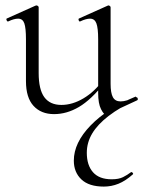

<svg xmlns="http://www.w3.org/2000/svg" viewBox="-20 -415 530 710"><path d="M180 7Q132 7 104 -23.5Q76 -54 76 -115V-270Q76 -311 70 -328.5Q64 -346 47 -346Q32 -346 11 -336Q7 -334 4.5 -340Q2 -346 6 -347L111 -394Q113 -395 115 -395Q117 -395 120 -393Q123 -391 123 -388V-145Q123 -84 144 -55.5Q165 -27 207 -27Q248 -27 289 -51.5Q330 -76 361 -119L366 -108Q317 -46 272 -19.5Q227 7 180 7ZM389 -388V-105Q389 -71 397.5 -55.5Q406 -40 426 -40Q437 -40 450 -44Q463 -48 482 -55Q487 -57 489 -51.5Q491 -46 487 -44L375 8Q373 9 371 9Q364 9 353.5 -11.5Q343 -32 343 -71V-270Q343 -311 336.5 -328.5Q330 -346 313 -346Q298 -346 277 -336Q273 -334 271 -340Q269 -346 273 -347L378 -394Q380 -395 381 -395Q383 -395 386 -393Q389 -391 389 -388ZM482 -58 487 -48Q423 -18 382 13.5Q341 45 321 78.5Q301 112 301 150Q301 196 324 222Q347 248 393 248Q419 248 435 240Q451 232 464 222Q467 220 470.5 224Q474 228 471 230Q444 254 418 264.5Q392 275 364 275Q309 275 281 248.5Q253 222 253 179Q253 113 315 49Q377 -15 482 -58Z"/></svg>

Font: Cormorant Light Light
Style: Regular
Weight: 300
Version: Version 4.000